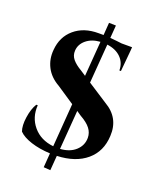

<svg xmlns="http://www.w3.org/2000/svg" viewBox="-161 -882 879 1078"><g transform="rotate(20 278.5 -343.0)"><path d="M314.9 -436.5 434.6 -358.9Q530.8 -303.2 524.4 -193.4Q520 -99.6 455.3 -44.9Q390.6 9.8 280.3 14.2L273.4 102.1L232.9 99.1L239.3 14.2Q175.3 11.2 124.8 -5.1Q74.2 -21.5 49.8 -46.9Q38.1 -79.1 45.7 -131.1Q53.2 -183.1 73.7 -216.3H82.5Q77.1 -143.1 121.3 -90.6Q165.5 -38.1 242.7 -29.8L262.2 -288.1L155.3 -359.4Q102.5 -389.2 78.4 -436Q54.2 -482.9 59.6 -539.1Q65.9 -618.7 121.8 -666.3Q177.7 -713.9 265.1 -713.4H294.9L300.3 -788.1L341.8 -787.1L335.9 -710.9Q377.4 -707.5 406.2 -703.6H468.8L467.8 -691.4L467.3 -683.6L455.6 -556.6H446.3Q446.3 -602.5 416 -632.8Q385.7 -663.1 333 -669.9ZM244.1 -482.9 275.4 -462.4 291.5 -671.4Q240.7 -668 208.5 -641.4Q176.3 -614.7 174.3 -576.2Q172.4 -547.4 190.7 -525.4Q209 -503.4 244.1 -482.9ZM301.8 -262.2 283.7 -28.8Q341.8 -32.7 375.5 -64Q409.2 -95.2 409.2 -140.1Q409.2 -170.4 390.1 -195.3Q371.1 -220.2 329.1 -243.7Z"/></g></svg>

Font: Cinzel Bold
Style: Regular
Weight: 700
Designer: Natanael Gama
Version: Version 1.001;PS 001.001;hotconv 1.0.56;makeotf.lib2.0.21325